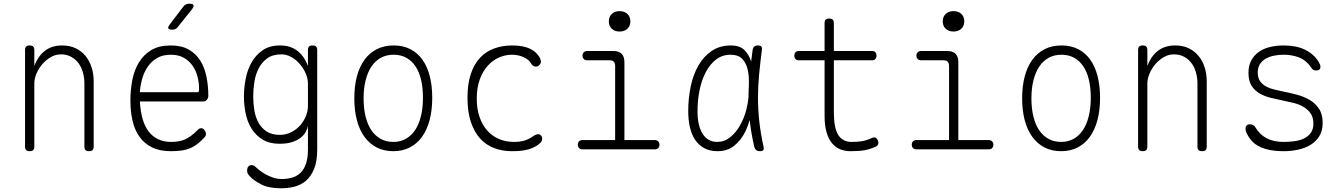

<svg xmlns="http://www.w3.org/2000/svg" viewBox="-20 -805 7240 1035"><path d="M165 -355V-15Q165 -2 159 4Q153 10 140 10Q127 10 121 4Q115 -2 115 -15V-535Q115 -548 121 -554Q127 -560 140 -560Q153 -560 159 -554Q165 -548 165 -535V-449Q185 -503 222.5 -531.5Q260 -560 315 -560Q356 -560 387.5 -545Q419 -530 440.5 -504Q462 -478 473.5 -443Q485 -408 485 -367V-15Q485 -2 479 4Q473 10 460 10Q447 10 441 4Q435 -2 435 -15V-355Q435 -386 427 -414.5Q419 -443 403 -464.5Q387 -486 363 -499Q339 -512 308 -512Q280 -512 254.5 -497.5Q229 -483 209 -460Q189 -437 177 -409Q165 -381 165 -355Z M1064 -114Q1075 -114 1082.5 -103.5Q1090 -93 1090 -82Q1090 -77 1088 -72.5Q1086 -68 1082 -64Q1063 -44 1045.5 -30Q1028 -16 1007.5 -7Q987 2 961.5 6Q936 10 900 10Q841 10 799.5 -10.5Q758 -31 732 -67.5Q706 -104 694.5 -154Q683 -204 683 -263Q683 -321 693.5 -374.5Q704 -428 729.5 -469.5Q755 -511 796.5 -535.5Q838 -560 900 -560Q958 -560 997 -538Q1036 -516 1059.5 -478.5Q1083 -441 1093 -391.5Q1103 -342 1103 -288Q1103 -277 1095.5 -267.5Q1088 -258 1076 -258H734Q737 -206 748.5 -165Q760 -124 781 -96.5Q802 -69 832.5 -54.5Q863 -40 902 -40Q948 -40 978.5 -54Q1009 -68 1041 -100Q1046 -105 1051 -109.5Q1056 -114 1064 -114ZM734 -308H1045Q1050 -308 1051.5 -311.5Q1053 -315 1053 -329Q1053 -359 1045 -391Q1037 -423 1019 -449.5Q1001 -476 972 -493Q943 -510 900 -510Q857 -510 826.5 -492Q796 -474 776.5 -445.5Q757 -417 746.5 -380.5Q736 -344 734 -308ZM909 -645Q891 -645 887.5 -652Q884 -659 895 -673L968 -769Q974 -777 982 -781Q990 -785 1000 -785Q1020 -785 1023 -777.5Q1026 -770 1014 -754L938 -659Q933 -652 925.5 -648.5Q918 -645 909 -645Z M1640 -128Q1638 -113 1629 -95.5Q1620 -78 1602 -63.5Q1584 -49 1556 -39.5Q1528 -30 1487 -30Q1432 -30 1395 -53Q1358 -76 1335.5 -112.5Q1313 -149 1304 -194.5Q1295 -240 1295 -285Q1295 -330 1304 -378.5Q1313 -427 1335.5 -467.5Q1358 -508 1395.5 -534Q1433 -560 1490 -560Q1545 -560 1582.5 -531.5Q1620 -503 1640 -449V-535Q1640 -548 1646 -554Q1652 -560 1665 -560Q1678 -560 1684 -554Q1690 -548 1690 -535V0Q1690 65 1673 106Q1656 147 1628.5 170Q1601 193 1566.5 201.5Q1532 210 1496 210Q1430 210 1391 190.5Q1352 171 1328 147Q1319 137 1315.5 130.5Q1312 124 1312 114Q1312 108 1313.5 102.5Q1315 97 1318.5 93Q1322 89 1326.5 87Q1331 85 1337 85Q1342 85 1347 87Q1352 89 1360 97Q1366 103 1379.5 113.5Q1393 124 1411.5 134.5Q1430 145 1452.5 152.5Q1475 160 1498 160Q1527 160 1553 153Q1579 146 1598.5 128Q1618 110 1629 79Q1640 48 1640 0ZM1488 -78Q1521 -78 1549 -92Q1577 -106 1597 -128Q1617 -150 1628.5 -178Q1640 -206 1640 -234V-355Q1640 -381 1628 -409Q1616 -437 1596 -460Q1576 -483 1550.5 -497.5Q1525 -512 1497 -512Q1450 -512 1420.5 -490.5Q1391 -469 1374 -435.5Q1357 -402 1351 -362Q1345 -322 1345 -285Q1345 -248 1351 -211Q1357 -174 1373 -144.5Q1389 -115 1417 -96.5Q1445 -78 1488 -78Z M2100 10Q2050 10 2011 -10Q1972 -30 1945 -67Q1918 -104 1904 -156.5Q1890 -209 1890 -275Q1890 -341 1904 -393.5Q1918 -446 1945 -483Q1972 -520 2011.5 -540Q2051 -560 2102 -560Q2153 -560 2192 -540Q2231 -520 2257 -483.5Q2283 -447 2296.5 -395Q2310 -343 2310 -278Q2310 -211 2296 -158Q2282 -105 2255 -67.5Q2228 -30 2189 -10Q2150 10 2100 10ZM2100 -40Q2138 -40 2167.5 -56.5Q2197 -73 2217.5 -103.5Q2238 -134 2249 -178.5Q2260 -223 2260 -278Q2260 -331 2250 -374Q2240 -417 2220 -447Q2200 -477 2170.5 -493.5Q2141 -510 2102 -510Q2063 -510 2033 -493.5Q2003 -477 1982.5 -446.5Q1962 -416 1951 -372.5Q1940 -329 1940 -275Q1940 -221 1950.5 -177.5Q1961 -134 1981.5 -103.5Q2002 -73 2032 -56.5Q2062 -40 2100 -40Z M2500 -278Q2500 -353 2518 -406.5Q2536 -460 2568 -494Q2600 -528 2644.5 -544Q2689 -560 2741 -560Q2773 -560 2797.5 -555Q2822 -550 2839 -541.5Q2856 -533 2867.5 -522Q2879 -511 2886 -500Q2900 -477 2894.5 -465Q2889 -453 2879 -448Q2869 -444 2859 -448Q2849 -452 2841 -466Q2829 -485 2801 -497.5Q2773 -510 2739 -510Q2705 -510 2671 -495.5Q2637 -481 2610 -451.5Q2583 -422 2566.5 -377.5Q2550 -333 2550 -273Q2550 -219 2564.5 -176Q2579 -133 2605 -103Q2631 -73 2668 -56.5Q2705 -40 2751 -40Q2786 -40 2811 -48.5Q2836 -57 2854 -71Q2865 -79 2876.5 -81Q2888 -83 2896 -75Q2900 -71 2901.5 -65.5Q2903 -60 2902.5 -54.5Q2902 -49 2899 -43.5Q2896 -38 2891 -33Q2879 -22 2864 -14Q2849 -6 2831 -0.5Q2813 5 2790.5 7.5Q2768 10 2739 10Q2687 10 2643 -7Q2599 -24 2567.5 -59Q2536 -94 2518 -148.5Q2500 -203 2500 -278Z M3510 -50Q3521 -50 3528 -43Q3535 -36 3535 -25Q3535 -14 3528.5 -7Q3522 0 3511 0H3119Q3108 0 3101.5 -7Q3095 -14 3095 -25Q3095 -36 3101.5 -43Q3108 -50 3119 -50H3296V-450Q3296 -465 3288.5 -472.5Q3281 -480 3266 -480H3145Q3134 -480 3127 -487Q3120 -494 3120 -505Q3120 -516 3127 -523Q3134 -530 3145 -530H3286Q3316 -530 3331 -515Q3346 -500 3346 -470V-50ZM3320 -635Q3294 -635 3278 -650Q3262 -665 3262 -690Q3262 -715 3278 -730Q3294 -745 3320 -745Q3346 -745 3362 -730Q3378 -715 3378 -690Q3378 -665 3362 -650Q3346 -635 3320 -635Z M3848 10Q3806 10 3776 -6.5Q3746 -23 3727 -51.5Q3708 -80 3699 -119.5Q3690 -159 3690 -205Q3690 -275 3703.5 -339.5Q3717 -404 3745.5 -453Q3774 -502 3817.5 -531Q3861 -560 3920 -560Q3967 -560 3992 -536Q4017 -512 4029 -474V-472Q4033 -503 4037 -535Q4039 -548 4046 -554Q4053 -560 4066 -560Q4079 -560 4084 -554Q4089 -548 4087 -535Q4078 -466 4072 -403Q4066 -340 4066 -278Q4066 -216 4073 -151.5Q4080 -87 4096 -14Q4099 -2 4094.5 4Q4090 10 4077 10Q4064 10 4056.5 4Q4049 -2 4046 -14Q4029 -87 4022 -152Q4022 -155 4021 -158Q4012 -125 3998 -96Q3975 -50 3938.5 -20Q3902 10 3848 10ZM3846 -40Q3885 -40 3916 -65Q3947 -90 3969 -128.5Q3991 -167 4003 -213Q4012 -249 4015 -282Q4015 -313 4017 -345V-371Q4017 -408 4008 -439Q3999 -470 3978.5 -490Q3958 -510 3918 -510Q3874 -510 3840.5 -484.5Q3807 -459 3784.5 -416Q3762 -373 3751 -318.5Q3740 -264 3740 -205Q3740 -128 3767.5 -84Q3795 -40 3846 -40Z M4682 -530Q4693 -530 4699 -523Q4705 -516 4705 -505Q4705 -494 4699 -487Q4693 -480 4682 -480H4475V-200Q4475 -114 4499 -77Q4523 -40 4570 -40Q4602 -40 4627 -44Q4652 -48 4677 -60Q4689 -66 4697.5 -63.5Q4706 -61 4711 -50Q4717 -38 4714 -28.5Q4711 -19 4700 -14Q4669 0 4639.5 5Q4610 10 4565 10Q4535 10 4509.5 0Q4484 -10 4465 -33Q4446 -56 4435.5 -92.5Q4425 -129 4425 -182V-480H4285Q4274 -480 4268 -487Q4262 -494 4262 -505Q4262 -516 4268 -523Q4274 -530 4285 -530H4425V-680Q4425 -693 4431 -699Q4437 -705 4450 -705Q4463 -705 4469 -699Q4475 -693 4475 -680V-530Z M5310 -50Q5321 -50 5328 -43Q5335 -36 5335 -25Q5335 -14 5328.5 -7Q5322 0 5311 0H4919Q4908 0 4901.5 -7Q4895 -14 4895 -25Q4895 -36 4901.5 -43Q4908 -50 4919 -50H5096V-450Q5096 -465 5088.5 -472.5Q5081 -480 5066 -480H4945Q4934 -480 4927 -487Q4920 -494 4920 -505Q4920 -516 4927 -523Q4934 -530 4945 -530H5086Q5116 -530 5131 -515Q5146 -500 5146 -470V-50ZM5120 -635Q5094 -635 5078 -650Q5062 -665 5062 -690Q5062 -715 5078 -730Q5094 -745 5120 -745Q5146 -745 5162 -730Q5178 -715 5178 -690Q5178 -665 5162 -650Q5146 -635 5120 -635Z M5700 10Q5650 10 5611 -10Q5572 -30 5545 -67Q5518 -104 5504 -156.5Q5490 -209 5490 -275Q5490 -341 5504 -393.5Q5518 -446 5545 -483Q5572 -520 5611.5 -540Q5651 -560 5702 -560Q5753 -560 5792 -540Q5831 -520 5857 -483.5Q5883 -447 5896.5 -395Q5910 -343 5910 -278Q5910 -211 5896 -158Q5882 -105 5855 -67.5Q5828 -30 5789 -10Q5750 10 5700 10ZM5700 -40Q5738 -40 5767.5 -56.5Q5797 -73 5817.5 -103.5Q5838 -134 5849 -178.5Q5860 -223 5860 -278Q5860 -331 5850 -374Q5840 -417 5820 -447Q5800 -477 5770.5 -493.5Q5741 -510 5702 -510Q5663 -510 5633 -493.5Q5603 -477 5582.5 -446.5Q5562 -416 5551 -372.5Q5540 -329 5540 -275Q5540 -221 5550.5 -177.5Q5561 -134 5581.5 -103.5Q5602 -73 5632 -56.5Q5662 -40 5700 -40Z M6165 -355V-15Q6165 -2 6159 4Q6153 10 6140 10Q6127 10 6121 4Q6115 -2 6115 -15V-535Q6115 -548 6121 -554Q6127 -560 6140 -560Q6153 -560 6159 -554Q6165 -548 6165 -535V-449Q6185 -503 6222.5 -531.5Q6260 -560 6315 -560Q6356 -560 6387.5 -545Q6419 -530 6440.5 -504Q6462 -478 6473.5 -443Q6485 -408 6485 -367V-15Q6485 -2 6479 4Q6473 10 6460 10Q6447 10 6441 4Q6435 -2 6435 -15V-355Q6435 -386 6427 -414.5Q6419 -443 6403 -464.5Q6387 -486 6363 -499Q6339 -512 6308 -512Q6280 -512 6254.5 -497.5Q6229 -483 6209 -460Q6189 -437 6177 -409Q6165 -381 6165 -355Z M6900 10Q6876 10 6851 7.5Q6826 5 6802 -2Q6778 -9 6757 -21.5Q6736 -34 6720 -55Q6711 -66 6702.5 -82.5Q6694 -99 6694 -112Q6694 -122 6700 -128.5Q6706 -135 6718 -135Q6726 -135 6734 -131.5Q6742 -128 6747 -119Q6771 -79 6808.5 -59.5Q6846 -40 6900 -40Q6927 -40 6955.5 -43.5Q6984 -47 7007 -57.5Q7030 -68 7045 -87.5Q7060 -107 7060 -138Q7060 -173 7044.5 -194.5Q7029 -216 7005.5 -229.5Q6982 -243 6954 -250Q6926 -257 6900 -262Q6867 -269 6833 -277Q6799 -285 6771.5 -300.5Q6744 -316 6727 -342.5Q6710 -369 6710 -413Q6710 -452 6725.5 -480Q6741 -508 6767 -526Q6793 -544 6827.5 -552Q6862 -560 6900 -560Q6968 -560 7015 -537Q7062 -514 7088 -472Q7093 -464 7095.5 -457.5Q7098 -451 7098 -445Q7098 -434 7091.5 -429.5Q7085 -425 7075 -425Q7067 -425 7061.5 -427.5Q7056 -430 7051 -437Q7022 -480 6983.5 -495Q6945 -510 6900 -510Q6871 -510 6845.5 -504.5Q6820 -499 6801 -487.5Q6782 -476 6771 -458Q6760 -440 6760 -414Q6760 -384 6773.5 -366Q6787 -348 6807.5 -337.5Q6828 -327 6853 -321.5Q6878 -316 6900 -311Q6936 -304 6973 -294Q7010 -284 7040.5 -266Q7071 -248 7090.5 -218.5Q7110 -189 7110 -142Q7110 -100 7092 -71Q7074 -42 7044.5 -24Q7015 -6 6977 2Q6939 10 6900 10Z"/></svg>

Font: Maple Mono NL Thin
Style: Regular
Weight: 250
Monospace: yes
Designer: subframe7536
Version: Version 7.000